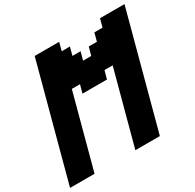

<svg xmlns="http://www.w3.org/2000/svg" viewBox="-184 -1074 1291 1273"><g transform="rotate(-30 461.0 -437.5)"><path d="M500 0H687.5Q726.6 -146 804.7 -437.5Q882.8 -729 921.9 -875H734.4L717.8 -812.5H655.3L638.7 -750H576.2L559.1 -687.5H496.6L513.7 -750H451.2L467.8 -812.5H405.3L421.9 -875H234.4Q195.3 -729 117.2 -437.5Q39.1 -146 0 0H187.5L338.4 -562.5H400.9L383.8 -500H571.3L588.4 -562.5H650.9Z"/></g></svg>

Font: Faithful 32x
Style: SemiboldOblique
Weight: 400
Foundry: Faithful Resource Pack
Version: Version 1.0; January 27, 2023